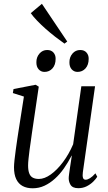

<svg xmlns="http://www.w3.org/2000/svg" viewBox="-20 -978 567 1008"><path d="M151.5 10.5Q121 10.5 99 -1.2Q77 -13 65.2 -37.5Q53.5 -62 53.5 -100Q53.5 -113.5 56.2 -138.8Q59 -164 63 -193.2Q67 -222.5 70.8 -248Q74.5 -273.5 76.5 -285.5L105.5 -471L47.5 -489.5L51 -510.5L167 -533L183.5 -523L147.5 -278.5Q145.5 -261.5 142 -238.5Q138.5 -215.5 135.2 -191Q132 -166.5 129.8 -145Q127.5 -123.5 127.5 -109.5Q127.5 -83 133.8 -67.2Q140 -51.5 152.8 -45Q165.5 -38.5 184 -38.5Q213.5 -38.5 246.5 -62Q279.5 -85.5 310.5 -126.8Q341.5 -168 364 -220.5L407 -525H479L415 -74Q412.5 -56 415.5 -45.2Q418.5 -34.5 429.5 -34.5Q439.5 -34.5 452.5 -42.5Q465.5 -50.5 481 -68L490.5 -50Q484 -39 469.8 -24.8Q455.5 -10.5 435.5 -0.2Q415.5 10 391 10Q360.5 10 349.8 -8.5Q339 -27 341 -49Q341 -52 342.8 -65Q344.5 -78 347.2 -95.8Q350 -113.5 352.5 -131Q355 -148.5 357 -160.5L356 -161Q337.5 -125.5 315.8 -94.2Q294 -63 268.2 -39.8Q242.5 -16.5 213.5 -3Q184.5 10.5 151.5 10.5ZM213.5 -600.5Q195 -600.5 182.8 -614.2Q170.5 -628 171 -652Q171 -678 187.2 -696.8Q203.5 -715.5 227.5 -715.5Q249 -715.5 260.8 -702Q272.5 -688.5 272 -669Q272 -637.5 255.5 -619Q239 -600.5 213.5 -600.5ZM387 -600.5Q368.5 -600.5 356.2 -614.2Q344 -628 344.5 -652Q344.5 -678 360.5 -696.8Q376.5 -715.5 401 -715.5Q422.5 -715.5 434.2 -702Q446 -688.5 445.5 -669Q445.5 -637.5 429 -619Q412.5 -600.5 387 -600.5ZM318.5 -749Q295 -765.5 269.2 -785.5Q243.5 -805.5 219.2 -827Q195 -848.5 174.8 -869.5Q154.5 -890.5 141.5 -909L200 -958L333 -760Z"/></svg>

Font: Merriweather 96pt Light
Style: Italic
Weight: 300
Italic angle: -7.8°
Version: Version 2.101